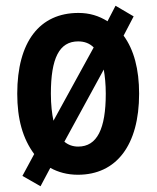

<svg xmlns="http://www.w3.org/2000/svg" viewBox="-20 -598 545 668"><path d="M464 -272C464 -357 446 -425 410 -474L445 -541L382 -578L354 -524C324 -543 291 -553 253 -553C118 -553 40 -453 40 -272C40 -184 59 -116 99 -62L58 14L121 50L155 -14C182 1 214 10 251 10C385 10 464 -93 464 -272ZM157 -272C157 -395 186 -454 252 -454C274 -454 292 -447 306 -433L166 -178C161 -201 157 -233 157 -272ZM348 -272C348 -150 318 -88 252 -88C233 -88 217 -94 204 -105L341 -356C345 -333 348 -305 348 -272Z"/></svg>

Font: Noto Sans Telugu Condensed SemiBold
Style: Regular
Weight: 600
Width: 3
Designer: Jelle Bosma - Monotype Design Team
Foundry: Monotype Imaging Inc.
Version: Version 2.005